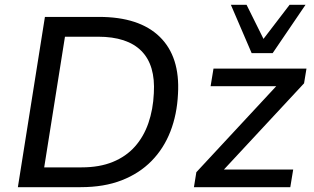

<svg xmlns="http://www.w3.org/2000/svg" viewBox="-20 -775 1299 795"><path d="M54 0 166 -705H390Q557 -705 641.5 -622.5Q726 -540 717 -386Q713 -301 685.5 -230.5Q658 -160 607.5 -108.5Q557 -57 484 -28.5Q411 0 314 0ZM163 -82H318Q392 -82 447 -104.5Q502 -127 538.5 -168Q575 -209 594.5 -265.5Q614 -322 617 -389Q624 -505 565.5 -564Q507 -623 386 -623H249ZM783 0 793 -62 1146 -442 1148 -418H852L864 -491H1249L1239 -430L883 -47L881 -73H1194L1182 0ZM1022 -555 936 -755H1001L1071 -614L1179 -755H1245L1109 -555Z"/></svg>

Font: Nunito Sans 10pt Medium
Style: Italic
Weight: 500
Italic angle: -9°
Designer: Vernon Adams
Foundry: Vernon Adams
Version: Version 3.101;gftools[0.9.27]